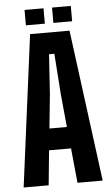

<svg xmlns="http://www.w3.org/2000/svg" viewBox="-61 -969 582 1009"><g transform="rotate(-5 229.5 -464.5)"><path d="M22 0 126 -800H334L439 0H306L288 -183H172L154 0ZM184 -297H276L259 -474L244 -686H216L202 -474ZM253 -848V-929H352V-848ZM108 -848V-929H208V-848Z"/></g></svg>

Font: Big Shoulders Display ExtraBold
Style: Regular
Weight: 800
Designer: Patric King
Foundry: XO Type Co
Version: Version 1.000; ttfautohint (v1.8.2)